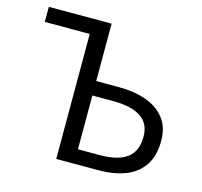

<svg xmlns="http://www.w3.org/2000/svg" viewBox="-97 -762 914 869"><g transform="rotate(15 360.0 -328.0)"><path d="M238.3 0V-585.6H27.8V-656.3H321.9V-387.3H429.7Q499.9 -387.3 555.5 -367.7Q611.1 -348.1 643.5 -307.2Q676 -266.4 676 -201.6Q676 -131.6 646.3 -86.9Q616.6 -42.3 562.7 -21.1Q508.7 0 436.2 0ZM321.9 -67.7H425.7Q509.1 -67.7 551.5 -99.2Q593.9 -130.7 593.9 -199.6Q593.9 -260.5 549.5 -290Q505 -319.6 419.2 -319.6H321.9Z"/></g></svg>

Font: Source Sans Variable
Style: Regular
Weight: 200
Designer: Paul D. Hunt
Foundry: Adobe Systems Incorporated
Version: Version 3.006;hotconv 1.0.111;makeotfexe 2.5.65597